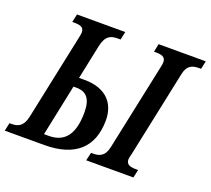

<svg xmlns="http://www.w3.org/2000/svg" viewBox="-139 -869 1123 1024"><g transform="rotate(20 422.5 -357.0)"><path d="M-18 0H206C379 0 470 -81 470 -236C470 -329 415 -400 289 -400H258L299 -596C313 -660 344 -668 380 -668H396L406 -714H132L122 -668H132C166 -668 189 -663 189 -632C189 -625 186 -611 183 -597L81 -113C68 -55 37 -46 3 -46H-8ZM444 0H712L722 -46H712C679 -46 654 -51 654 -82C654 -88 657 -101 661 -116L763 -600C774 -660 806 -668 842 -668H853L863 -714H595L586 -668H595C628 -668 652 -663 652 -632C652 -626 650 -613 647 -600L544 -113C532 -54 500 -46 466 -46H455ZM185 -54 246 -346H263C319 -346 348 -314 348 -237C348 -124 311 -54 212 -54Z"/></g></svg>

Font: Noto Serif Condensed Semi
Style: Italic
Weight: 600
Width: 3
Italic angle: -12°
Designer: Monotype Design Team
Foundry: Monotype Imaging Inc.
Version: Version 1.901